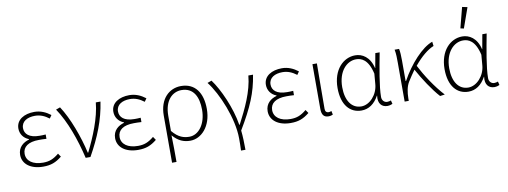

<svg xmlns="http://www.w3.org/2000/svg" viewBox="-70 -1160 4611 1744"><g transform="rotate(-10 2235.0 -288.0)"><path d="M241 12C312 12 358 -5 414 -50L393 -81C342 -39 303 -24 246 -24C152 -24 94 -66 94 -132C94 -196 146 -234 243 -234C266 -234 285 -234 313 -232V-272C288 -270 276 -270 257 -270C160 -270 120 -311 120 -364C120 -427 177 -456 245 -456C294 -456 334 -439 375 -408L395 -437C352 -470 304 -492 246 -492C154 -492 78 -450 78 -368C78 -319 106 -276 156 -257V-253C103 -238 52 -201 52 -129C52 -45 126 12 241 12Z M634 0H678C770 -164 831 -315 855 -480H812C799 -339 731 -175 665 -43H661C628 -191 560 -378 484 -492L445 -478C530 -352 593 -175 634 0Z M1117 12C1188 12 1234 -5 1290 -50L1269 -81C1218 -39 1179 -24 1122 -24C1028 -24 970 -66 970 -132C970 -196 1022 -234 1119 -234C1142 -234 1161 -234 1189 -232V-272C1164 -270 1152 -270 1133 -270C1036 -270 996 -311 996 -364C996 -427 1053 -456 1121 -456C1170 -456 1210 -439 1251 -408L1271 -437C1228 -470 1180 -492 1122 -492C1030 -492 954 -450 954 -368C954 -319 982 -276 1032 -257V-253C979 -238 928 -201 928 -129C928 -45 1002 12 1117 12Z M1399 180H1440C1440 86 1440 28 1437 -66C1488 -7 1539 12 1598 12C1698 12 1795 -84 1795 -247C1795 -396 1728 -492 1599 -492C1492 -492 1399 -411 1399 -255ZM1596 -25C1546 -25 1495 -38 1439 -106V-245C1439 -390 1515 -455 1597 -455C1707 -455 1751 -366 1751 -247C1751 -116 1682 -25 1596 -25Z M2035 180H2076C2076 124 2074 55 2068 1C2183 -191 2237 -318 2262 -480H2219C2206 -334 2134 -187 2064 -53H2060C2035 -212 1952 -397 1881 -492L1842 -478C1934 -361 2037 -115 2037 69C2037 114 2037 134 2035 180Z M2524 12C2595 12 2641 -5 2697 -50L2676 -81C2625 -39 2586 -24 2529 -24C2435 -24 2377 -66 2377 -132C2377 -196 2429 -234 2526 -234C2549 -234 2568 -234 2596 -232V-272C2571 -270 2559 -270 2540 -270C2443 -270 2403 -311 2403 -364C2403 -427 2460 -456 2528 -456C2577 -456 2617 -439 2658 -408L2678 -437C2635 -470 2587 -492 2529 -492C2437 -492 2361 -450 2361 -368C2361 -319 2389 -276 2439 -257V-253C2386 -238 2335 -201 2335 -129C2335 -45 2409 12 2524 12Z M2872 12C2890 12 2903 8 2913 3L2906 -31C2894 -27 2887 -25 2878 -25C2861 -25 2848 -36 2848 -61C2848 -199 2850 -338 2851 -480H2810V-67C2810 -12 2831 12 2872 12Z M3177 12C3243 12 3298 -25 3337 -97H3339C3328 -24 3365 12 3415 12C3436 12 3452 6 3463 1L3455 -32C3445 -28 3432 -25 3420 -25C3394 -25 3372 -46 3372 -78C3372 -175 3404 -344 3430 -480H3390L3366 -347H3364C3339 -453 3270 -492 3206 -492C3096 -492 2997 -396 2997 -227C2997 -69 3072 12 3177 12ZM3182 -25C3092 -25 3040 -104 3040 -227C3040 -373 3121 -455 3207 -455C3255 -455 3318 -434 3349 -298L3341 -203C3334 -106 3259 -25 3182 -25Z M3576 0H3614V-23C3615 -79 3623 -132 3648 -172C3670 -207 3692 -240 3714 -270C3763 -179 3840 -62 3902 6L3946 0C3867 -85 3788 -207 3740 -301C3803 -378 3867 -430 3922 -452L3917 -492C3821 -459 3700 -327 3621 -182H3617V-372C3617 -413 3615 -457 3609 -480H3568C3576 -442 3576 -397 3576 -358Z M4164 12C4230 12 4285 -25 4324 -97H4326C4315 -24 4352 12 4402 12C4423 12 4439 6 4450 1L4442 -32C4432 -28 4419 -25 4407 -25C4381 -25 4359 -46 4359 -78C4359 -175 4391 -344 4417 -480H4377L4353 -347H4351C4326 -453 4257 -492 4193 -492C4083 -492 3984 -396 3984 -227C3984 -69 4059 12 4164 12ZM4169 -25C4079 -25 4027 -104 4027 -227C4027 -373 4108 -455 4194 -455C4242 -455 4305 -434 4336 -298L4328 -203C4321 -106 4246 -25 4169 -25ZM4221 -560 4287 -746 4239 -756 4190 -567Z"/></g></svg>

Font: Source Sans Pro Light
Style: Regular
Weight: 300
Designer: Paul D. Hunt
Foundry: Adobe Systems Incorporated
Version: Version 3.006;hotconv 1.0.111;makeotfexe 2.5.65597